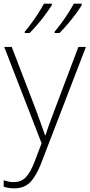

<svg xmlns="http://www.w3.org/2000/svg" viewBox="-23 -786 489 1048"><path d="M0 -530H41L174 -184Q191 -138 203 -104Q215 -70 223 -47H225Q232 -69 244 -103Q256 -137 273 -181L405 -530H446L201 107Q175 174 142.5 208Q110 242 55 242Q25 242 -3 233V198Q11 202 23.5 205Q36 208 52 208Q92 208 117.5 182Q143 156 166 96L204 -4ZM423 -758Q410 -736 389.5 -708.5Q369 -681 346 -654Q323 -627 302 -606H275V-613Q292 -633 312 -660Q332 -687 350 -715.5Q368 -744 380 -766H423ZM260 -758Q246 -736 226 -708.5Q206 -681 183 -654Q160 -627 139 -606H112V-613Q129 -633 149 -660Q169 -687 187 -715.5Q205 -744 217 -766H260Z"/></svg>

Font: Noto Sans ExtraLight
Style: Regular
Weight: 200
Designer: Monotype Design Team
Foundry: Monotype Imaging Inc.
Version: Version 2.007